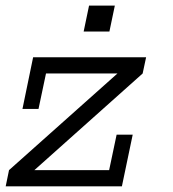

<svg xmlns="http://www.w3.org/2000/svg" viewBox="-45 -657 611 677"><path d="M384.8 0H-24.9L-13.2 -57.1L369.1 -397.9H117.2L90.8 -272.9H34.2L71.8 -455.1H470.2L458 -397.9L76.2 -57.1H339.8L366.2 -182.1H422.9ZM340.8 -545.9H250L269 -637.2H359.9Z"/></svg>

Font: Anonymous Pro
Style: Italic
Weight: 400
Italic angle: -12°
Monospace: yes
Designer: Mark Simonson
Version: Version 1.003